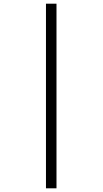

<svg xmlns="http://www.w3.org/2000/svg" viewBox="-20 -780 556 1040"><path d="M229 240H286V-760H229Z"/></svg>

Font: Noto Serif Armenian SemiCondensed
Style: Regular
Weight: 400
Width: 4
Designer: Monotype Design Team
Foundry: Monotype Imaging Inc.
Version: Version 2.008